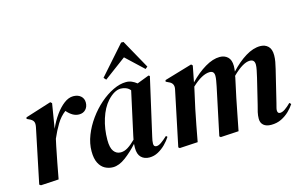

<svg xmlns="http://www.w3.org/2000/svg" viewBox="-94 -990 1942 1243"><g transform="rotate(-15 877.5 -368.0)"><path d="M46 7 36 0 112 -366Q117 -392 109 -404.5Q101 -417 82 -425L67 -432L69 -442L243 -497L253 -488L226 -323Q247 -371 275 -410Q303 -449 334 -472.5Q365 -496 396 -496Q427 -496 446 -479.5Q465 -463 465 -436Q465 -408 448.5 -390Q432 -372 404 -372Q382 -372 362 -383.5Q342 -395 323 -417Q288 -391 263 -349.5Q238 -308 217 -259L207 -213Q196 -160 186 -107Q176 -54 166 0Z M528 15Q500 15 475 2Q450 -11 434.5 -41Q419 -71 419 -120Q419 -173 440 -226.5Q461 -280 496 -328.5Q531 -377 574 -414.5Q617 -452 663 -474Q709 -496 750 -496Q770 -496 787.5 -488.5Q805 -481 821 -468L902 -499L910 -494L823 -111Q816 -83 816 -65Q816 -44 835 -44Q849 -44 867.5 -57Q886 -70 910 -92L918 -84Q903 -60 880.5 -37.5Q858 -15 830.5 0Q803 15 772 15Q738 15 717 -5.5Q696 -26 696 -69Q696 -83 697 -96Q657 -51 612.5 -18Q568 15 528 15ZM537 -165Q537 -112 554.5 -88.5Q572 -65 601 -65Q625 -65 649 -80Q673 -95 701 -123Q703 -135 706 -148L769 -436Q756 -452 738 -458Q720 -464 706 -464Q663 -464 616 -413Q579 -372 558 -305Q537 -238 537 -165ZM895 -545 779 -654 631 -544 617 -560 786 -751H802L910 -557Z M1098 0 976 7 968 0 1045 -368Q1054 -408 1017 -423L999 -432L1001 -442L1187 -497L1196 -488L1175 -380Q1226 -433 1279 -464.5Q1332 -496 1378 -496Q1410 -496 1431 -476.5Q1452 -457 1452 -416Q1452 -407 1451 -398Q1450 -389 1449 -379Q1499 -433 1550.5 -464.5Q1602 -496 1649 -496Q1681 -496 1701.5 -476.5Q1722 -457 1722 -416Q1722 -395 1718 -372.5Q1714 -350 1708 -326L1656 -112Q1652 -96 1649 -85Q1646 -74 1646 -66Q1646 -45 1663 -45Q1678 -45 1696.5 -57.5Q1715 -70 1737 -92L1747 -82Q1733 -60 1710 -37.5Q1687 -15 1656.5 0Q1626 15 1588 15Q1555 15 1537 -0.5Q1519 -16 1519 -44Q1519 -65 1524 -87.5Q1529 -110 1536 -134L1577 -303Q1583 -329 1587.5 -351Q1592 -373 1592 -387Q1592 -422 1560 -422Q1514 -422 1444 -353Q1443 -351 1442.5 -348.5Q1442 -346 1442 -343L1414 -213Q1403 -160 1393 -107Q1383 -54 1372 0L1251 7L1243 0L1310 -317Q1314 -337 1317 -354.5Q1320 -372 1320 -385Q1320 -418 1290 -418Q1239 -418 1170 -353L1139 -213Q1128 -160 1118 -107Q1108 -54 1098 0Z"/></g></svg>

Font: DM Serif Display
Style: Italic
Weight: 400
Italic angle: -12°
Designer: Colophon Foundry, Frank Grießhammer
Foundry: Colophon Foundry
Version: Version 5.100; ttfautohint (v1.8.2)